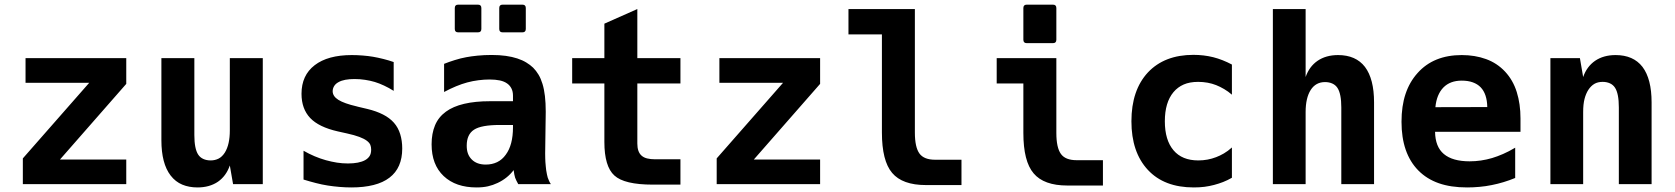

<svg xmlns="http://www.w3.org/2000/svg" viewBox="-20 -799 7265 833"><path d="M79.1 -111.8 367.2 -439.9H90.8V-546.9H527.8V-435.1L240.2 -106.9H527.8V0H79.1Z M836.9 14.2Q800.3 14.2 770.8 2Q741.2 -10.3 720.2 -37.6Q680.2 -89.4 680.2 -190.9V-546.9H823.2V-212.9Q823.2 -153.8 839.8 -128.4Q848.1 -115.7 862.1 -109.4Q876 -103 894 -103Q912.6 -103 928.2 -110.8Q943.8 -118.7 955.6 -137.2Q977.1 -171.9 977.1 -232.9V-546.9H1120.1V0H991.2L977.1 -81.1Q961.4 -35.6 925.8 -10.7Q889.2 14.2 836.9 14.2Z M1504.9 14.2Q1480 14.2 1453.4 12Q1426.8 9.8 1401.9 5.9Q1377 2 1350.3 -4.9Q1323.7 -11.7 1296.9 -20V-145Q1344.7 -117.7 1393.6 -104Q1418.5 -97.2 1441.7 -93.5Q1464.8 -89.8 1489.7 -89.8Q1538.1 -89.8 1564.5 -104.5Q1577.1 -111.8 1583.7 -122.3Q1590.3 -132.8 1590.3 -149.9Q1590.3 -161.1 1586.7 -170.4Q1583 -179.7 1571.3 -188.5Q1559.6 -197.3 1538.8 -205.1Q1518.1 -212.9 1484.9 -220.2L1445.3 -229Q1363.3 -247.6 1325.7 -287.1Q1288.1 -327.1 1288.1 -392.1Q1288.1 -472.2 1345.2 -516.1Q1402.3 -560.1 1506.3 -560.1Q1529.8 -560.1 1554.2 -558.1Q1578.6 -556.2 1598.6 -552.7Q1618.7 -549.3 1643.1 -543.2Q1667.5 -537.1 1688 -529.8V-404.8Q1668 -417.5 1646.7 -427.5Q1625.5 -437.5 1606 -443.4Q1586.4 -449.2 1564.2 -452.6Q1542 -456.1 1518.1 -456.1Q1496.1 -456.1 1478.5 -452.9Q1460.9 -449.7 1448.2 -442.4Q1435.5 -435.5 1429.4 -425Q1423.3 -414.6 1423.3 -403.3Q1423.3 -381.3 1448.2 -365.7Q1473.1 -350.1 1527.8 -337.4L1533.2 -335.9L1574.2 -326.2Q1612.8 -316.9 1641.6 -302.2Q1670.4 -287.6 1689 -266.6Q1707.5 -245.6 1716.3 -217Q1725.1 -188.5 1725.1 -154.8Q1725.1 -70.3 1669.9 -28.3Q1642.1 -6.8 1600.3 3.7Q1558.6 14.2 1504.9 14.2Z M1967.8 -658.7Q1953.1 -658.7 1953.1 -673.3V-764.2Q1953.1 -778.8 1967.8 -778.8H2053.7Q2068.4 -778.8 2068.4 -764.2V-673.3Q2068.4 -658.7 2053.7 -658.7ZM2160.6 -658.7Q2146 -658.7 2146 -673.3V-764.2Q2146 -778.8 2160.6 -778.8H2246.6Q2261.2 -778.8 2261.2 -764.2V-673.3Q2261.2 -658.7 2246.6 -658.7ZM2047.4 14.2Q2002.9 14.2 1967 2Q1931.2 -10.3 1904.8 -35.2Q1852.5 -84.5 1852.5 -172.9Q1852.5 -219.7 1867.4 -255.4Q1882.3 -291 1914.6 -314.5Q1976.6 -359.9 2106.4 -359.9H2205.6V-383.8Q2205.6 -401.9 2199 -415Q2192.4 -428.2 2180.7 -436.5Q2168 -445.8 2148.7 -450Q2129.4 -454.1 2104 -454.1Q2080.6 -454.1 2055.9 -450.9Q2031.2 -447.8 2007.3 -441.4Q1983.9 -435.1 1958.5 -424.6Q1933.1 -414.1 1906.7 -399.9V-522Q1927.2 -530.3 1952.9 -538.3Q1978.5 -546.4 2002.9 -550.8Q2022.9 -554.7 2051.8 -557.6Q2080.6 -560.5 2112.8 -560.5Q2147 -560.5 2174.6 -556.6Q2202.1 -552.7 2224.4 -545.4Q2246.6 -538.1 2263.4 -527.8Q2280.3 -517.6 2293 -505.4Q2306.2 -492.2 2316.4 -475.1Q2326.7 -458 2333.7 -434.8Q2340.8 -411.6 2344.2 -382.1Q2347.7 -352.5 2347.7 -314.5Q2347.7 -305.2 2347.4 -290Q2347.2 -274.9 2346.9 -256.8Q2346.7 -238.8 2346.4 -219.5Q2346.2 -200.2 2345.9 -183.1Q2345.7 -166 2345.5 -152.8Q2345.2 -139.6 2345.2 -133.8Q2345.2 -123.5 2345.5 -113.3Q2345.7 -103 2346.2 -96.2Q2347.2 -86.4 2347.9 -76.9Q2348.6 -67.4 2349.6 -61Q2351.1 -51.3 2353 -42.2Q2355 -33.2 2356.4 -28.3Q2358.9 -21 2362.5 -13.2Q2366.2 -5.4 2370.1 0H2228.5Q2224.1 -7.3 2220.5 -15.1Q2216.8 -22.9 2214.8 -28.3Q2213.4 -33.2 2211.4 -42.2Q2209.5 -51.3 2208.5 -61Q2181.6 -25.4 2139.2 -5.4Q2118.7 4.4 2096.9 9.3Q2075.2 14.2 2047.4 14.2ZM2087.4 -85Q2114.7 -85 2136.7 -95.5Q2158.7 -106 2174.3 -127.9Q2205.6 -169.9 2205.6 -247.1V-256.8H2148.4Q2067.9 -256.8 2036.6 -236.3Q2004.9 -215.8 2004.9 -167Q2004.9 -147 2010.3 -132.6Q2015.6 -118.2 2026.9 -106.9Q2048.8 -85 2087.4 -85Z M2812 2Q2688.5 2 2645.5 -37.6Q2602.1 -76.7 2602.1 -183.1V-437H2462.4V-546.9H2602.1V-696.3L2745.1 -759.8V-546.9H2932.1V-437H2745.1V-176.3Q2745.1 -140.1 2763.2 -124Q2772.9 -115.2 2787.8 -111.6Q2802.7 -107.9 2822.3 -107.9H2932.1V2H2812Z M3089.4 -111.8 3377.4 -439.9H3101.1V-546.9H3538.1V-435.1L3250.5 -106.9H3538.1V0H3089.4Z M3997.1 3.9Q3895 3.9 3850.6 -48.8Q3806.2 -101.1 3806.2 -224.1V-649.9H3661.1V-759.8H3949.2V-224.1Q3949.2 -160.2 3969.2 -132.8Q3988.8 -106 4037.1 -106H4151.4V3.9H3997.1Z M4434.6 -611.8Q4419.9 -611.8 4419.9 -626.5V-764.2Q4419.9 -778.8 4434.6 -778.8H4548.3Q4563 -778.8 4563 -764.2V-626.5Q4563 -611.8 4548.3 -611.8ZM4610.8 5.9Q4508.8 5.9 4464.4 -46.9Q4419.9 -99.1 4419.9 -222.2V-437H4304.2V-546.9H4563V-222.2Q4563 -158.2 4583 -130.9Q4602.5 -104 4650.9 -104H4765.1V5.9Z M5159.2 14.2Q5030.8 14.2 4960 -62Q4888.7 -138.7 4888.7 -272.9Q4888.7 -407.7 4960.4 -484.9Q5032.2 -561 5157.7 -561Q5202.6 -561 5243.7 -550.8Q5284.2 -540.5 5324.7 -519V-388.2Q5309.1 -401.9 5291.3 -412.4Q5273.4 -422.9 5256.3 -429.7Q5239.3 -436.5 5219.2 -440.2Q5199.2 -443.8 5178.2 -443.8Q5141.6 -443.8 5115.5 -432.4Q5089.4 -420.9 5071.3 -399.4Q5033.7 -354.5 5033.7 -272.9Q5033.7 -191.4 5071.3 -147Q5108.4 -103 5178.7 -103Q5219.7 -103 5256.3 -117.2Q5272 -123 5289.8 -133.3Q5307.6 -143.6 5324.7 -159.2V-27.8Q5305.2 -16.6 5286.4 -9.3Q5267.6 -2 5247.1 3.4Q5226.6 8.8 5205.6 11.5Q5184.6 14.2 5159.2 14.2Z M5502.4 -759.8H5644.5V-464.8Q5660.2 -510.3 5696.3 -535.2Q5732.9 -560.1 5785.2 -560.1Q5862.3 -560.1 5901.9 -508.8Q5941.4 -456.5 5941.4 -355V0H5799.3V-333Q5799.3 -392.1 5782.7 -417.5Q5774.4 -430.2 5760.5 -436.5Q5746.6 -442.9 5728.5 -442.9Q5688.5 -442.9 5666.5 -408.7Q5644.5 -374 5644.5 -313V0H5502.4Z M6345.2 14.2Q6273.9 14.2 6221.9 -4.2Q6169.9 -22.5 6133.3 -59.6Q6060.5 -133.8 6060.5 -270.5Q6060.5 -338.9 6077.9 -391.1Q6095.2 -443.4 6130.4 -482.4Q6199.7 -560.1 6321.8 -560.1Q6379.4 -560.1 6427.2 -542.7Q6475.1 -525.4 6509.8 -488.3Q6544.4 -451.2 6560.5 -399.7Q6576.7 -348.1 6576.7 -285.2V-227.1H6206.1Q6207 -162.1 6244.1 -130.9Q6281.7 -99.1 6356 -99.1Q6405.3 -99.1 6453.6 -113.3Q6476.1 -120.1 6501 -130.9Q6525.9 -141.6 6553.7 -158.2V-26.9Q6503.9 -6.3 6452.1 3.9Q6425.8 9.3 6398.7 11.7Q6371.6 14.2 6345.2 14.2ZM6432.6 -334.5Q6431.6 -391.6 6403.8 -420.4Q6390.6 -434.1 6369.9 -441.7Q6349.1 -449.2 6321.8 -449.2Q6271.5 -449.2 6242.2 -419.4Q6212.9 -389.2 6207.5 -334Z M6706.5 -546.9H6834.5L6848.6 -464.8Q6864.3 -510.3 6900.4 -535.2Q6937 -560.1 6989.3 -560.1Q7066.4 -560.1 7106 -508.8Q7145.5 -456.5 7145.5 -355V0H7003.4V-333Q7003.4 -393.1 6986.8 -418.5Q6978.5 -431.2 6964.6 -437.5Q6950.7 -443.8 6933.1 -443.8Q6912.1 -443.8 6897.2 -435.1Q6882.3 -426.3 6871.1 -409.2Q6860.4 -392.6 6854.5 -369.6Q6848.6 -346.7 6848.6 -313V0H6706.5Z"/></svg>

Font: Hack
Style: Bold
Weight: 700
Monospace: yes
Designer: Christopher Simpkins
Foundry: Christopher Simpkins
Version: Version 2.017